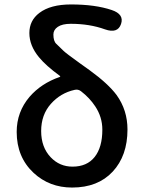

<svg xmlns="http://www.w3.org/2000/svg" viewBox="-20 -830 643 863"><path d="M304 13Q202 13 131 -53Q55 -124 55 -237Q55 -327 113 -395Q165 -455 248 -484Q253 -486 249 -489Q186 -535 155 -573Q112 -625 112 -681.5Q112 -738 157 -772Q207 -810 299 -810Q408 -810 482 -785Q539 -766 524 -722Q509 -678 452 -698Q383 -723 298 -723Q260 -723 240 -709.5Q220 -696 220 -675Q220 -645 233 -633Q255 -612 265.5 -601.5Q276 -591 340 -545L382 -515Q466 -454 504 -403Q553 -335 553 -248Q553 -130 486.5 -58.5Q420 13 304 13ZM306 -81Q371 -81 405.5 -124.5Q440 -168 440 -247Q440 -304 408 -352Q383 -390 344 -420Q331 -430 315 -426Q252 -412 208.5 -363Q165 -314 165 -241Q165 -168 208 -123Q248 -81 306 -81Z"/></svg>

Font: Resource Han Rounded CN Medium
Style: Regular
Weight: 500
Designer: Cyano Hao (round all glyphs); Ryoko NISHIZUKA 西塚涼子 (kana, bopomofo & ideographs); Paul D. Hunt (Latin, Greek & Cyrillic)
Foundry: Cyano Hao
Version: 0.990